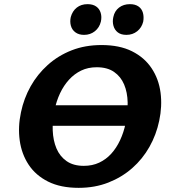

<svg xmlns="http://www.w3.org/2000/svg" viewBox="-20 -890 818 925"><path d="M359 15Q272 15 212 -15Q152 -45 118 -96.5Q84 -148 75 -213.5Q66 -279 81 -349Q95 -416 127.5 -474Q160 -532 210 -577Q260 -622 325 -647.5Q390 -673 469 -673Q556 -673 616 -643Q676 -613 710.5 -561Q745 -509 753.5 -443.5Q762 -378 747 -308Q733 -241 700 -182.5Q667 -124 617 -80Q567 -36 502 -10.5Q437 15 359 15ZM384 -91Q425 -91 458 -106.5Q491 -122 516 -149.5Q541 -177 558.5 -214.5Q576 -252 585 -295Q596 -348 595 -396.5Q594 -445 578 -483Q562 -521 529.5 -543.5Q497 -566 446 -566Q404 -566 371 -550Q338 -534 312.5 -506Q287 -478 269.5 -441Q252 -404 243 -361Q232 -310 234 -261.5Q236 -213 252 -175Q268 -137 300.5 -114Q333 -91 384 -91ZM125 -284 150 -383H717L692 -284ZM385 -722Q360 -722 343.5 -734Q327 -746 321.5 -766Q316 -786 321 -808Q329 -837 350 -853.5Q371 -870 402 -870Q427 -870 443 -859Q459 -848 465 -828.5Q471 -809 466 -786Q459 -757 437 -739.5Q415 -722 385 -722ZM589 -722Q563 -722 547.5 -734Q532 -746 526.5 -766Q521 -786 526 -808Q532 -837 553.5 -853.5Q575 -870 606 -870Q631 -870 647 -859Q663 -848 668.5 -828.5Q674 -809 670 -786Q663 -757 641 -739.5Q619 -722 589 -722Z"/></svg>

Font: Ysabeau Infant ExtraBold
Style: Italic
Weight: 800
Italic angle: -12°
Designer: Christian Thalmann (Catharsis Fonts)
Version: Version 2.001;gftools[0.9.30]; featfreeze: ss01,ss02,lnum